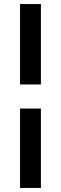

<svg xmlns="http://www.w3.org/2000/svg" viewBox="-20 -704 301 948"><path d="M79 -287V-684H182V-287ZM79 224V-168H182V224Z"/></svg>

Font: Kreon Medium
Style: Regular
Weight: 500
Version: Version 2.002